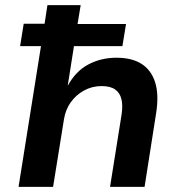

<svg xmlns="http://www.w3.org/2000/svg" viewBox="-20 -725 703 745"><path d="M52 0 139 -546H58L72 -633H153L164 -705H293L281 -632H469L455 -546H267L243 -394H244Q274 -449 323 -475Q372 -501 432 -501Q492 -501 529.5 -477Q567 -453 582 -405.5Q597 -358 586 -287L541 0H407L452 -282Q457 -317 451 -341Q445 -365 426.5 -378Q408 -391 374 -391Q337 -391 305.5 -373.5Q274 -356 254 -327.5Q234 -299 228 -261L186 0Z"/></svg>

Font: Nunito Sans 8pt
Style: Bold Italic
Weight: 700
Italic angle: -9°
Version: Version 3.101;gftools[0.9.27]